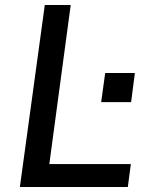

<svg xmlns="http://www.w3.org/2000/svg" viewBox="-20 -743 600 763"><path d="M158 -723 59 0H488L500 -91H176L261 -723ZM516 -453H398L382 -337H501Z"/></svg>

Font: United Sans Medium
Style: Italic
Weight: 500
Italic angle: -8°
Designer: Pablo Impallari, Rodrigo Fuenzalida (Modified by Dan O. Williams)
Version: Version 1.000;PS 001.000;hotconv 1.0.88;makeotf.lib2.5.64775